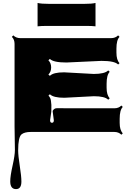

<svg xmlns="http://www.w3.org/2000/svg" viewBox="-20 -913 914 1327"><path d="M580.1 -733.9H302.7Q265.6 -733.9 239.7 -731V-892.6Q265.1 -886.2 323.2 -886.2H559.1Q614.7 -886.2 640.1 -892.6V-731Q614.7 -733.9 580.1 -733.9ZM352.1 -81.1 344.2 -141.6V-147Q354.5 -165 372.1 -165L770.5 -164.6Q800.3 -164.6 818.8 -183.6L828.6 -173.8Q807.1 -152.3 807.1 -91.8Q807.1 -91.8 807.1 -63.5Q807.1 -14.2 828.6 8.3L818.8 18.1Q799.8 -1 770.5 -1H192.9Q149.4 -1 128.9 15.6Q105.5 35.2 105.5 126Q105.5 162.6 116.7 234.1Q127.9 305.7 127.9 341.8Q127.9 394 90.8 394Q50.8 394 50.8 340.3Q50.8 303.7 66.9 231.9Q83 160.2 83 123L80.6 -40.5V-609.9Q80.6 -640.1 62 -658.2L71.8 -668.5Q91.8 -649.4 120.6 -649.4H747.6Q777.3 -649.4 796.4 -668.5L806.2 -658.2Q784.7 -636.7 784.7 -577.1V-549.8Q784.7 -497.6 806.2 -476.6L796.4 -467.3Q772 -492.2 681.6 -492.2L439 -481Q349.1 -481 324.7 -505.9L314.5 -496.1Q333.5 -477.5 333.5 -447Q333.5 -416.5 314.5 -397.9L324.7 -388.7Q348.1 -413.1 423.3 -413.1L627.9 -401.9Q703.6 -401.9 728 -426.3L738.3 -416.5Q716.8 -395 716.8 -334V-306.6Q716.8 -256.3 738.3 -233.9L728 -223.6Q704.6 -248 628.9 -248L424.3 -237.3Q349.1 -237.3 324.7 -261.7L314.9 -252Q329.6 -237.3 332 -217Q334.5 -196.8 335 -188.2Q335.4 -179.7 335 -161.9Q334.5 -144 334.5 -140.6L326.2 -82Q326.2 -64.5 339.1 -64.5Q352.1 -64.5 352.1 -81.1Z"/></svg>

Font: Nosifer
Style: Regular
Weight: 400
Version: Version 001.002